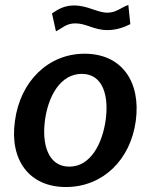

<svg xmlns="http://www.w3.org/2000/svg" viewBox="-20 -742 605 772"><path d="M504 -645 496 -722C470 -714 448 -691 412 -691C371 -691 333 -720 278 -720C240 -720 215 -706 189 -688L205 -616C232 -630 247 -648 283 -648C328 -648 357 -621 412 -621C450 -621 483 -634 504 -645ZM245 10C394 10 505 -100 526 -256C547 -413 470 -526 320 -526C175 -526 61 -416 40 -255C18 -99 97 10 245 10ZM259 -72C171 -72 148 -166 161 -260C174 -354 222 -445 309 -445C395 -445 418 -355 405 -260C392 -166 345 -72 259 -72Z"/></svg>

Font: United Sans SemiBold
Style: Italic
Weight: 600
Italic angle: -8°
Designer: Pablo Impallari, Rodrigo Fuenzalida (Modified by Dan O. Williams)
Version: Version 1.000;PS 001.000;hotconv 1.0.88;makeotf.lib2.5.64775